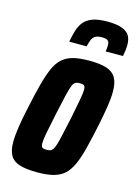

<svg xmlns="http://www.w3.org/2000/svg" viewBox="-110 -763 596 832"><g transform="rotate(15 188.0 -347.0)"><path d="M141 8Q92 8 62.5 -1Q33 -10 20 -32Q7 -54 7 -92Q7 -121 13 -161Q19 -201 31 -255Q44 -317 56 -362Q68 -407 81.5 -437.5Q95 -468 114.5 -485.5Q134 -503 163 -510.5Q192 -518 234 -518Q284 -518 313 -508.5Q342 -499 355 -476.5Q368 -454 368 -414Q368 -386 362 -347Q356 -308 345 -255Q332 -193 320.5 -148Q309 -103 295 -72.5Q281 -42 261.5 -24.5Q242 -7 213 0.5Q184 8 141 8ZM155 -97Q164 -97 171 -99Q178 -101 183.5 -109Q189 -117 194 -134Q199 -151 205.5 -180.5Q212 -210 222 -255Q233 -312 239 -343.5Q245 -375 245 -390Q245 -400 242.5 -405Q240 -410 234.5 -411.5Q229 -413 220 -413Q208 -413 200.5 -409Q193 -405 187 -390Q181 -375 173.5 -343Q166 -311 154 -255Q142 -198 136 -166.5Q130 -135 130 -120Q130 -110 132.5 -105Q135 -100 141 -98.5Q147 -97 155 -97ZM129 -575Q134 -603 141 -626Q148 -649 161.5 -666Q175 -683 200 -692.5Q225 -702 267 -702Q310 -702 334 -692.5Q358 -683 367 -666.5Q376 -650 376 -627Q376 -616 374.5 -603Q373 -590 370 -575H292Q294 -583 294.5 -591Q295 -599 295 -605Q295 -617 288.5 -623.5Q282 -630 261 -630Q241 -630 230.5 -623Q220 -616 215.5 -603.5Q211 -591 207 -575Z"/></g></svg>

Font: Saira ExtraCondensed ExtraBold
Style: Italic
Weight: 800
Width: 2
Italic angle: -12°
Designer: Hector Gatti with collaboration of the Omnibus-Type team
Foundry: Omnibus-Type
Version: Version 1.101